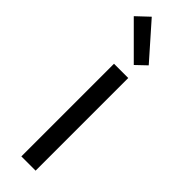

<svg xmlns="http://www.w3.org/2000/svg" viewBox="-261 -760 762 762"><g transform="rotate(45 120.0 -379.0)"><path d="M80 0V-520H160V0ZM2 -709 54 -758 182 -613 139 -572Z"/></g></svg>

Font: Oxanium
Style: Regular
Weight: 400
Designer: Severin Meyer
Version: Version 1.001